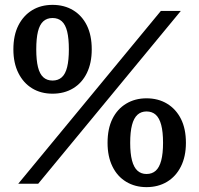

<svg xmlns="http://www.w3.org/2000/svg" viewBox="-20 -755 819 789"><path d="M196 -370Q148 -370 112 -392Q76 -414 55.5 -455Q35 -496 35 -552Q35 -610 55.5 -650.5Q76 -691 112 -713Q148 -735 196 -735Q244 -735 280.5 -713Q317 -691 337 -650.5Q357 -610 357 -552Q357 -496 337 -455Q317 -414 280.5 -392Q244 -370 196 -370ZM196 -424Q219 -424 234 -437.5Q249 -451 256 -479.5Q263 -508 263 -552Q263 -597 256 -625.5Q249 -654 234 -667.5Q219 -681 196 -681Q173 -681 158 -667.5Q143 -654 136 -625.5Q129 -597 129 -552Q129 -508 136 -479.5Q143 -451 158 -437.5Q173 -424 196 -424ZM582 14Q535 14 498.5 -8Q462 -30 442 -71Q422 -112 422 -168Q422 -226 442 -266.5Q462 -307 498.5 -329Q535 -351 582 -351Q630 -351 666.5 -329Q703 -307 723.5 -266.5Q744 -226 744 -168Q744 -112 723.5 -71Q703 -30 666.5 -8Q630 14 582 14ZM55 0 641 -710H723L137 0ZM582 -40Q605 -40 620 -53.5Q635 -67 642.5 -95.5Q650 -124 650 -168Q650 -213 642.5 -241.5Q635 -270 620 -283.5Q605 -297 582 -297Q560 -297 545 -283.5Q530 -270 522.5 -241.5Q515 -213 515 -168Q515 -124 522.5 -95.5Q530 -67 545 -53.5Q560 -40 582 -40Z"/></svg>

Font: Roboto Serif 20pt Medium
Style: Regular
Weight: 500
Version: Version 1.008